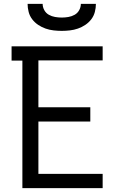

<svg xmlns="http://www.w3.org/2000/svg" viewBox="-20 -975 640 995"><path d="M96 0V-661H40V-735H512V-662H179V-419H448V-345H179V-74H512V0ZM300 -815Q279 -815 257.5 -817.5Q236 -820 216 -827Q196 -834 178 -846Q160 -858 147 -875Q134 -892 128.5 -913Q123 -934 123 -955H201Q201 -938 209.5 -922.5Q218 -907 233 -898.5Q248 -890 265.5 -887Q283 -884 300 -884Q317 -884 334.5 -887Q352 -890 367 -898.5Q382 -907 390.5 -922.5Q399 -938 399 -955H477Q477 -934 471.5 -913Q466 -892 453 -875Q440 -858 422 -846Q404 -834 384 -827Q364 -820 342.5 -817.5Q321 -815 300 -815Z"/></svg>

Font: Nova
Style: Regular
Weight: 400
Monospace: yes
Designer: Belleve Invis
Foundry: Belleve Invis
Version: Version 24.1.4; ttfautohint (v1.8.4)